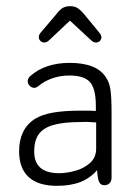

<svg xmlns="http://www.w3.org/2000/svg" viewBox="-20 -593 451 623"><path d="M291 -233Q278 -234 269.5 -234Q261 -234 255.5 -234Q250 -234 243 -234Q188 -234 151.5 -227.5Q115 -221 93 -207Q42 -174 42 -102Q42 -47 73 -18.5Q104 10 165 10Q209 10 241 -2.5Q273 -15 295 -41Q297 -10 302.5 -1Q308 8 318 8Q329 8 335.5 1.5Q342 -5 342 -17V-226Q342 -277 338.5 -301Q335 -325 325 -340Q310 -365 280 -377Q250 -389 206 -389Q167 -389 135 -378.5Q103 -368 78 -346Q70 -339 70 -329Q70 -321 76.5 -314.5Q83 -308 91 -308Q98 -308 105 -314Q124 -330 150 -339Q176 -348 205 -348Q253 -348 272 -326.5Q291 -305 291 -250ZM292 -196V-111Q292 -82 272.5 -64.5Q253 -47 225 -39Q197 -31 172 -31Q91 -31 91 -101Q91 -138 106.5 -158.5Q122 -179 155 -188Q188 -197 241 -197Q264 -198 271.5 -197Q279 -196 292 -196ZM207 -526 275 -463Q283 -455 291 -455Q299 -455 304 -460Q309 -465 309 -472Q309 -479 303 -486L253 -547Q240 -562 230.5 -567.5Q221 -573 207 -573Q194 -573 184 -567.5Q174 -562 162 -546L111 -486Q106 -480 106 -472Q106 -465 111.5 -460Q117 -455 124 -455Q132 -455 140 -463Z"/></svg>

Font: Beiruti Light
Style: Regular
Weight: 300
Designer: Arlette Boutros
Foundry: Boutros
Version: Version 1.41